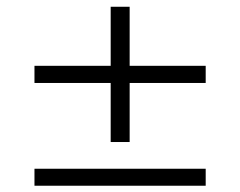

<svg xmlns="http://www.w3.org/2000/svg" viewBox="-20 -612 728 582"><path d="M84.5 -49V-100.5H603.5V-49ZM373 -181.5H315.5V-591.5H373ZM84.5 -360.5V-412.5H603.5V-360.5Z"/></svg>

Font: Anek Latin Expanded Light
Style: Regular
Weight: 300
Width: 7
Designer: Yesha Goshar
Foundry: Ek Type
Version: Version 1.003